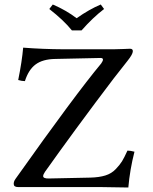

<svg xmlns="http://www.w3.org/2000/svg" viewBox="-20 -832 680 854"><path d="M550.8 2Q450.7 0 423.8 0H60.1Q41 0 41 -14.2Q41 -25.4 48.8 -36.1Q314 -410.2 430.2 -549.8Q438 -561 438 -566.9Q438 -573.7 428.2 -574.2L225.1 -569.8Q169.9 -568.8 138.4 -545.4Q106.9 -522 90.8 -471.2Q77.6 -471.2 61 -476.1Q78.1 -561 83 -620.1Q168.9 -613.3 264.2 -612.8H484.9Q502 -612.8 528.1 -614Q554.2 -615.2 558.1 -615.2Q571.3 -615.2 570.8 -604Q570.8 -590.8 546.9 -561Q495.1 -497.1 403.1 -373.5Q311 -250 245.6 -159.2L180.2 -67.9Q172.4 -56.6 171.9 -48.8Q171.9 -37.6 196.8 -38.1L381.8 -42Q420.9 -43 448.5 -51.5Q476.1 -60.1 494.6 -79.6Q513.2 -99.1 522.7 -114.5Q532.2 -129.9 546.9 -162.1Q560.1 -162.1 578.1 -157.2Q557.6 -77.1 550.8 2ZM299.8 -696.8Q263.7 -741.7 199.2 -792L214.8 -812Q274.9 -786.1 320.8 -751Q377.9 -791 428.2 -812L442.9 -792Q393.1 -753.9 342.8 -696.8Z"/></svg>

Font: Linux Libertine Mono
Style: Mono
Weight: 400
Designer: Philipp H. Poll
Foundry: Philipp H. Poll
Version: Version 5.1.7 ; ttfautohint (v0.9)